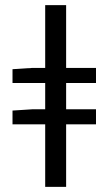

<svg xmlns="http://www.w3.org/2000/svg" viewBox="-20 -732 425 752"><path d="M157 0V-245H29V-299L107 -304H157V-407H29V-461L107 -466H157V-712H239V-466H356V-407H239V-304H356V-245H239V0Z"/></svg>

Font: .
Style: 
Weight: 400
Designer: Paul D. Hunt, Dalton Maag
Foundry: Dalton Maag Ltd
Version: Version 1.200